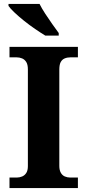

<svg xmlns="http://www.w3.org/2000/svg" viewBox="-20 -951 441 971"><path d="M28 0V-53H64Q79 -53 92 -58.5Q105 -64 113 -76.5Q121 -89 121 -111V-600Q121 -624 113 -637Q105 -650 92 -655.5Q79 -661 64 -661H28V-714H374V-661H336Q320 -661 307 -655.5Q294 -650 287 -637Q280 -624 280 -599V-112Q280 -91 287.5 -77.5Q295 -64 308 -58.5Q321 -53 336 -53H374V0ZM209 -771Q186 -785 157.5 -804.5Q129 -824 101.5 -846Q74 -868 53 -888Q32 -908 23 -921V-931H180Q191 -909 208.5 -882Q226 -855 244.5 -829Q263 -803 277 -784V-771Z"/></svg>

Font: Noto Serif Khmer
Style: Bold
Weight: 700
Version: Version 2.003